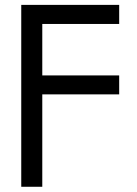

<svg xmlns="http://www.w3.org/2000/svg" viewBox="-20 -542 548 767"><path d="M64.9 204.1V-522.5H456.1V-446.3H148.9V-240.7H456.1V-165H148.9V204.1Z"/></svg>

Font: Inter 28pt
Style: Regular
Weight: 400
Designer: Rasmus Andersson
Foundry: rsms
Version: Version 4.001;git-66647c0bb